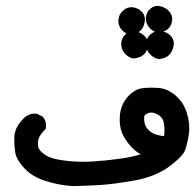

<svg xmlns="http://www.w3.org/2000/svg" viewBox="-20 -466 666 655"><path d="M229 168.9Q181.6 166 137.2 151.9Q91.3 137.7 64.9 109.9Q38.1 82 32.7 57.6Q28.3 35.2 28.8 3.9Q29.3 -30.3 59.1 -60.5Q77.1 -80.6 104.5 -78.1H106.4L107.9 -77.1L123.5 -69.3L125.5 -68.4L126.5 -66.9Q139.2 -51.8 136.7 -30.3L136.2 -26.9L133.8 -24.4Q113.3 -2.9 110.8 10.3Q107.9 23.9 110.8 36.6Q113.8 47.9 132.8 61.5Q152.3 75.7 197.8 81.5Q244.6 87.9 293.9 85Q343.8 82 391.1 75.2Q399.9 74.2 408.4 72.5Q417 70.8 425.8 69.1Q434.6 67.4 443.1 65.2Q451.7 63 460 60.5Q442.4 50.3 428.7 36.1Q406.7 12.2 396 -13.2Q385.7 -39.6 389.2 -74.7Q393.1 -110.8 416.5 -136.7Q440.4 -162.6 469.2 -165.5Q495.1 -168 521.5 -166Q549.8 -163.6 577.6 -141.6Q583 -136.7 587.9 -131.6Q592.8 -126.5 597.2 -120.8Q601.6 -115.2 605.2 -108.9Q608.9 -102.5 611.8 -95.7Q614.7 -88.9 617.2 -81.5Q628.9 -44.9 624.5 -10.7Q623.5 -2.9 622.1 4.6Q620.6 12.2 619.1 18.8Q617.7 25.4 616.2 31.5Q614.7 37.6 612.8 43Q608.4 55.7 595 69.8Q581.5 84 558.1 101.6Q511.7 136.2 440.4 149.4Q370.1 162.1 322.8 165Q275.9 168 229.5 168.9ZM539.6 -1.5Q542.5 -22.9 539.6 -43Q536.6 -64.5 519.5 -74.7Q510.3 -80.1 502.2 -81.5Q494.1 -83 487.3 -80.6Q474.1 -76.2 472.2 -69.3Q471.7 -66.4 471.7 -62.7Q471.7 -59.1 472.2 -54Q472.7 -48.8 474.1 -43Q478.5 -27.3 495.6 -15.1Q510.7 -4.4 539.6 -1.5ZM435.1 -266.6Q418.9 -269 406.2 -283.2Q402.3 -287.6 399.4 -292.7Q396.5 -297.9 395 -303.7Q393.6 -309.6 393.6 -315.9Q393.6 -335.4 408.2 -349.1Q423.8 -364.3 444.3 -358.9Q453.1 -356.9 460.4 -352.8Q467.8 -348.6 473.6 -342.8Q480 -336.4 482.7 -327.6Q485.4 -318.8 484.4 -309.1Q481.9 -288.6 468.8 -278.3Q457 -269 437.5 -266.6H436.5ZM521 -264.6Q504.9 -267.1 492.2 -280.8Q489.7 -283.2 487.8 -285.6Q485.8 -288.1 484.4 -290.8Q482.9 -293.5 481.7 -296.4Q480.5 -299.3 479.7 -302.2Q479 -305.2 478.5 -308.3Q478 -311.5 478 -314.5Q478 -321.3 479.7 -327.6Q481.4 -334 484.9 -339.4Q488.3 -344.7 493.7 -349.1Q509.8 -362.8 530.8 -359.9Q534.2 -359.4 537.1 -358.4Q540 -357.4 543 -356.4Q545.9 -355.5 548.8 -354Q551.8 -352.5 554.2 -350.8Q556.6 -349.1 559.1 -346.9Q561.5 -344.7 563.5 -342.3Q570.3 -335 572.3 -325.2Q574.2 -315.4 571.3 -305.7Q566.4 -286.6 555.2 -276.9Q544.4 -267.1 523.4 -264.6H522.5ZM424.3 -347.7Q418.9 -348.6 414.1 -350.6Q409.2 -352.5 404.8 -355.7Q400.4 -358.9 396.5 -362.8Q390.1 -369.1 387 -377.4Q383.8 -385.7 383.8 -395Q383.8 -414.6 398.9 -428.7Q414.6 -443.8 434.6 -440.9Q453.1 -438 464.8 -424.8Q477.1 -411.1 473.6 -390.1Q469.7 -369.6 456.5 -359.4Q450.2 -354.5 442.9 -351.6Q435.5 -348.6 427.2 -347.7H425.8ZM519.5 -355.5Q514.2 -356 509 -357.9Q503.9 -359.9 499.3 -362.8Q494.6 -365.7 490.7 -370.1Q484.4 -377 481 -385.3Q477.5 -393.6 477.5 -402.8Q477.5 -412.1 481.2 -420.7Q484.9 -429.2 492.2 -435.5Q506.8 -449.2 526.9 -444.8Q536.1 -442.4 543.7 -438.2Q551.3 -434.1 557.1 -427.2Q569.8 -413.1 566.9 -393.6Q563.5 -374 550.3 -365.2Q538.6 -356.4 521 -355.5H520.5Z"/></svg>

Font: NaikaiFont
Style: Bold
Weight: 700
Version: Version 1.89